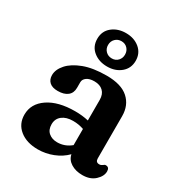

<svg xmlns="http://www.w3.org/2000/svg" viewBox="-173 -839 910 972"><g transform="rotate(30 282.0 -353.0)"><path d="M42 -106Q42 -170 100.2 -209.5Q158.5 -249 256.5 -249Q299.5 -249 335 -240.5V-361Q335 -393.5 316.5 -411.2Q298 -429 265.5 -429Q237 -429 221 -417.5Q205 -406 205 -389V-356Q205 -326 184.8 -309.8Q164.5 -293.5 127.5 -293.5Q95.5 -293.5 79.2 -308.5Q63 -323.5 63 -349Q63 -382 90.8 -413.2Q118.5 -444.5 172.2 -464.8Q226 -485 305 -485Q390.5 -485 432.5 -447.2Q474.5 -409.5 474.5 -346V-99.5Q474.5 -77 495.5 -77Q502 -77 506.2 -79Q510.5 -81 514 -83.5Q517 -86 520 -88Q523 -90 527.5 -90Q548.5 -90 548.5 -65.5Q548.5 -37.5 521.2 -12.2Q494 13 448.5 13Q409.5 13 382 -4Q354.5 -21 348.5 -51Q318.5 -20.5 276 -3.8Q233.5 13 188 13Q122.5 13 82.2 -19.5Q42 -52 42 -106ZM185.5 -132.5Q185.5 -100.5 205.2 -83.8Q225 -67 255 -67Q299.5 -67 335 -96.5V-191Q320.5 -196 305 -198.8Q289.5 -201.5 272 -201.5Q232.5 -201.5 209 -183Q185.5 -164.5 185.5 -132.5ZM282 -525.5Q234.5 -525.5 202 -551.8Q169.5 -578 169.5 -623Q169.5 -668 202 -694.2Q234.5 -720.5 282 -720.5Q330 -720.5 362 -693.8Q394 -667 394 -623Q394 -579 362 -552.2Q330 -525.5 282 -525.5ZM282.5 -673.5Q261 -673.5 246.8 -659.2Q232.5 -645 232.5 -623Q232.5 -601.5 246.8 -587.2Q261 -573 282.5 -573Q304 -573 317.8 -587.5Q331.5 -602 331.5 -623Q331.5 -644.5 317.8 -659Q304 -673.5 282.5 -673.5Z"/></g></svg>

Font: Fraunces 9pt S100 SemiBold
Style: Regular
Weight: 600
Version: Version 1.000; ttfautohint (v1.8.3)